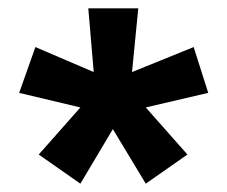

<svg xmlns="http://www.w3.org/2000/svg" viewBox="-20 -706 546 461"><path d="M312 -686H192L205 -533L65 -593L26 -483L173 -448L73 -335L173 -265L251 -396L330 -265L430 -335L330 -448L480 -483L445 -593L297 -533Z"/></svg>

Font: Chivo Light
Style: Bold
Weight: 900
Designer: Hector Gatti
Foundry: Omnibus-Type
Version: Version 1.003;PS 001.003;hotconv 1.0.70;makeotf.lib2.5.58329